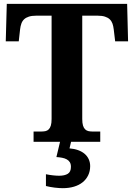

<svg xmlns="http://www.w3.org/2000/svg" viewBox="-20 -734 693 994"><path d="M405.8 -118.2Q405.8 -96.7 409.7 -84Q413.6 -71.3 420.7 -64.5Q427.7 -57.6 437 -55.4Q446.3 -53.2 457 -53.2H499V0H153.8V-53.2H195.8Q207 -53.2 216.3 -55.4Q225.6 -57.6 232.4 -64.5Q239.3 -71.3 243.2 -84Q247.1 -96.7 247.1 -118.2V-652.8H167Q144.5 -652.8 129.4 -647.9Q114.3 -643.1 104.7 -634Q95.2 -625 90.6 -611.8Q85.9 -598.6 84 -582L77.1 -520H9.8L15.1 -713.9H638.2L643.1 -520H576.2L568.8 -582Q566.9 -598.6 562.3 -611.8Q557.6 -625 548.1 -634Q538.6 -643.1 523.4 -647.9Q508.3 -652.8 485.8 -652.8H405.8ZM446.8 126Q446.8 152.3 436.5 173.6Q426.3 194.8 407.7 209.7Q389.2 224.6 363 232.4Q336.9 240.2 305.2 240.2Q297.4 240.2 286.1 239.5Q274.9 238.8 262.7 237.3Q250.5 235.8 238.8 233.6Q227.1 231.4 217.8 229V168Q236.3 171.9 254.4 173.8Q272.5 175.8 286.1 175.8Q314.5 175.8 330.8 165.8Q347.2 155.8 347.2 129.9Q347.2 115.2 341.6 106Q335.9 96.7 325.7 91.1Q315.4 85.4 301.8 82.8Q288.1 80.1 272 79.1L293 -8.8H350.1L339.8 34.2Q364.3 36.1 384 43.2Q403.8 50.3 417.7 62Q431.6 73.7 439.2 90.1Q446.8 106.4 446.8 126Z"/></svg>

Font: Droids
Style: b
Weight: 700
Foundry: Ascender Corporation
Version: Version 1.00 build 113